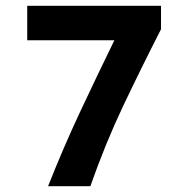

<svg xmlns="http://www.w3.org/2000/svg" viewBox="-20 -643 640 663"><path d="M146 0Q199 -134 256 -255.5Q313 -377 375 -504H74V-623H536V-542Q467 -407 405.5 -277.5Q344 -148 292 0Z"/></svg>

Font: Inconsolata Expanded Black
Style: Regular
Weight: 900
Width: 7
Monospace: yes
Designer: Raph Levien, Cyreal, Brenton Simpson
Foundry: Raph Levien, Cyreal, Google
Version: Version 3.001; ttfautohint (v1.8.2.53-6de2)